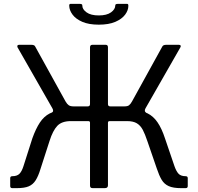

<svg xmlns="http://www.w3.org/2000/svg" viewBox="-20 -974 1025 994"><path d="M43.5 0Q32.8 0 32.8 -10.8V-51.6Q32.8 -61.8 43.5 -61.8Q68.4 -61.8 80.7 -74.3Q93 -86.8 101.4 -113.5L147.5 -257.9Q165.6 -308.1 186.5 -339.7Q207.4 -371.2 237 -386.5Q266.6 -401.8 310.6 -402.6L333.5 -423.3H434.6Q446 -423.3 446 -435.4V-728.4Q446 -742 457.8 -742H527.5Q538.9 -742 538.9 -729V-435.4Q538.9 -423.3 550.4 -423.3H649.4L672.2 -402.6Q713.7 -401.8 743.7 -387.2Q773.7 -372.6 795.5 -340.8Q817.3 -309.1 834.3 -257.2L883.3 -113.5Q892.7 -86.8 904.6 -74.3Q916.6 -61.8 941.2 -61.8Q952 -61.8 952 -51.6V-10.8Q952 0 941.2 0H917Q876.6 0 853.4 -10.5Q830.2 -20.9 817 -43.1Q803.7 -65.3 791.8 -101.4L742.8 -243.7Q731 -279.3 719.2 -301.8Q707.3 -324.2 688.6 -335.6Q669.8 -347 638.1 -347H547.7Q538.9 -347 538.9 -338.5V-14.5Q538.9 0 522.6 0H460Q452 0 449 -3.5Q446 -6.9 446 -14.1V-338.5Q446 -347 437.3 -347H346.9Q299.9 -347 276.7 -322.5Q253.5 -297.9 236.5 -244.4L189.4 -98.6Q178.5 -62.6 164.7 -40.7Q150.9 -18.8 128.8 -9.4Q106.6 0 68 0ZM361.9 -378.8 246.9 -390.2Q254.1 -393.9 254.9 -399.5Q255.7 -405.1 251.5 -412.7L70.8 -728.9Q68.5 -734.4 70.3 -738.2Q72.2 -742 78.8 -742H142.7Q158.9 -742 162.5 -732.6L319.3 -448.9Q327.2 -435.2 335.7 -429.3Q344.2 -423.3 359.5 -423.3ZM623.1 -378.8 625.5 -423.3Q640.8 -423.3 648.3 -429.3Q655.9 -435.2 663.5 -448.9L820 -732.6Q824.4 -742 839.8 -742H905.9Q912.8 -742 915 -738.5Q917.2 -735 913.9 -728.9L733 -412.7Q729 -405.1 729.9 -399.5Q730.8 -393.9 737.2 -390.2ZM491.5 -846.3Q440.1 -846.3 406.3 -860.9Q372.6 -875.5 355.8 -898Q339 -920.6 338.4 -943.8Q338.1 -949.4 339.9 -951.7Q341.7 -954 345.1 -954H391.6Q399.4 -954 402.9 -952.1Q406.5 -950.2 406.2 -945.1Q405.9 -926.1 428 -910.1Q450 -894.1 491.5 -894.1ZM491.5 -846.3V-894.1Q532.9 -894.1 554.8 -910.1Q576.7 -926.1 576.7 -945.1Q576.7 -950.2 580.1 -952.1Q583.6 -954 591.3 -954H637.9Q641.2 -954 642.9 -951.7Q644.5 -949.4 644.5 -943.8Q644.5 -920.6 627.7 -898Q610.8 -875.5 577 -860.9Q543.1 -846.3 491.5 -846.3Z"/></svg>

Font: Libre Franklin Thin
Style: Regular
Weight: 100
Designer: Pablo Impallari, Rodrigo Fuenzalida, Nhung Nguyen
Foundry: Impallari Type
Version: Version 3.000